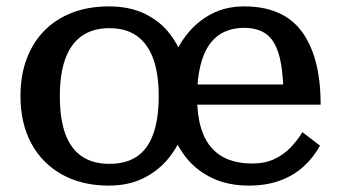

<svg xmlns="http://www.w3.org/2000/svg" viewBox="-20 -568 1062 600"><path d="M596 -264Q596 -209 608 -169Q620 -129 642.5 -104.5Q665 -80 696.5 -68.5Q728 -57 767 -57Q808 -57 837.5 -71Q867 -85 888.5 -107.5Q910 -130 925 -155L980 -113Q960 -76 928.5 -47.5Q897 -19 854.5 -3.5Q812 12 758 12Q694 12 645.5 -10.5Q597 -33 565 -71.5Q533 -110 516 -160Q499 -210 499 -265Q499 -319 515.5 -369.5Q532 -420 564 -460.5Q596 -501 641 -524.5Q686 -548 743 -548Q803 -548 847.5 -529Q892 -510 921.5 -471.5Q951 -433 966.5 -375.5Q982 -318 982 -241H552V-304H891L866 -280Q864 -356 851 -399.5Q838 -443 811.5 -462Q785 -481 742 -481Q709 -481 681.5 -468.5Q654 -456 635 -429.5Q616 -403 606 -362Q596 -321 596 -264ZM572 -268Q572 -215 556 -165Q540 -115 508 -75Q476 -35 429 -11.5Q382 12 320 12Q236 12 174 -22.5Q112 -57 78 -119.5Q44 -182 44 -268Q44 -333 63.5 -384.5Q83 -436 119 -472.5Q155 -509 206 -528.5Q257 -548 320 -548Q385 -548 432.5 -525Q480 -502 510.5 -462.5Q541 -423 556.5 -373Q572 -323 572 -268ZM167 -268Q167 -197 184 -150Q201 -103 235.5 -79.5Q270 -56 322 -56Q374 -56 408 -79Q442 -102 459 -149.5Q476 -197 476 -268Q476 -337 459 -384Q442 -431 408 -455.5Q374 -480 322 -480Q270 -480 235.5 -455.5Q201 -431 184 -384Q167 -337 167 -268Z"/></svg>

Font: Roboto Serif 20pt Medium
Style: Regular
Weight: 500
Version: Version 1.008